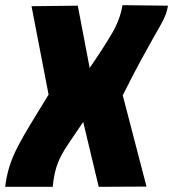

<svg xmlns="http://www.w3.org/2000/svg" viewBox="-42 -723 670 743"><path d="M340 0 280 -251Q249 -205 228 -174.5Q207 -144 194 -119Q181 -94 173.5 -66.5Q166 -39 162 0H-22Q-17 -42 -5.5 -78.5Q6 -115 26 -154Q46 -193 75.5 -241.5Q105 -290 146 -357L80 -699L259 -701L305 -460Q356 -534 389.5 -590.5Q423 -647 432 -703L608 -701Q605 -682 598.5 -665Q592 -648 579.5 -626Q567 -604 548 -570.5Q529 -537 500.5 -484.5Q472 -432 433 -354L525 -1Z"/></svg>

Font: Georama Semi Condensed Black
Style: Italic
Weight: 900
Width: 4
Italic angle: -9°
Designer: Jean-Baptiste Levee
Foundry: Production Type
Version: Version 1.000